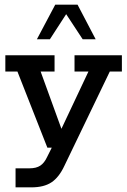

<svg xmlns="http://www.w3.org/2000/svg" viewBox="-20 -636 548 827"><path d="M115 171H47V89H107Q136 89 153.5 77.5Q171 66 183 40L217 -28L244 0H184L55 -328H3V-398H215V-328H155L249 -69L236 -63L361 -328H301V-398H505V-328H453L257 79Q234 128 201.5 149.5Q169 171 115 171ZM139 -467 218 -616H314L392 -467H336L265 -575L195 -467Z"/></svg>

Font: Rokkitt Medium
Style: Regular
Weight: 500
Version: Version 3.103